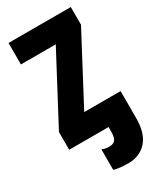

<svg xmlns="http://www.w3.org/2000/svg" viewBox="-234 -795 940 1116"><g transform="rotate(-30 235.5 -237.0)"><path d="M450.2 0H21V-119.1L259.8 -569.8H25.9V-713.9H443.8V-595.2L206.1 -146H450.2ZM280.3 240.2Q247.6 240.2 223.6 237.1Q199.7 233.9 184.1 229V91.8Q207.5 101.1 231 101.1Q261.7 101.1 273.4 84.7Q285.2 68.4 285.2 30.8V0H276.9V-146H450.2V35.2Q450.2 136.7 403.8 188.5Q357.4 240.2 280.3 240.2Z"/></g></svg>

Font: Open Sans Condensed ExtraBold
Style: Regular
Weight: 800
Width: 3
Designer: Monotype Design Team
Foundry: Monotype Imaging Inc.
Version: Version 3.000; ttfautohint (v1.8.4)